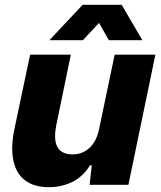

<svg xmlns="http://www.w3.org/2000/svg" viewBox="-20 -767 668 797"><path d="M183 10Q122 10 84.5 -18Q47 -46 35.5 -100.5Q24 -155 40 -232L105 -540H274L214 -249Q206 -210 210 -182.5Q214 -155 232 -140.5Q250 -126 281 -126Q310 -126 332.5 -139Q355 -152 370 -175.5Q385 -199 391 -230L456 -540H625L513 0H352L361 -81H354Q323 -32 278.5 -11Q234 10 183 10ZM185 -600 323 -747H485L571 -600H432L391 -672L324 -600Z"/></svg>

Font: Mona Sans ExtraLight ExtraBold
Style: Italic
Weight: 800
Italic angle: -11.6951°
Version: Version 2.000